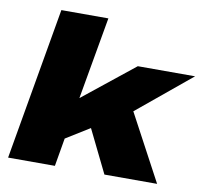

<svg xmlns="http://www.w3.org/2000/svg" viewBox="-80 -813 973 901"><g transform="rotate(10 406.5 -362.5)"><path d="M15 0 141 -725H365L296 -333L540 -528H813L556 -316L725 0H474L374 -204L261 -134L238 0Z"/></g></svg>

Font: Archivo Expanded Black
Style: Italic
Weight: 900
Width: 7
Italic angle: -10°
Designer: Hector Gatti
Foundry: Omnibus-Type
Version: Version 2.001